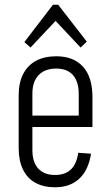

<svg xmlns="http://www.w3.org/2000/svg" viewBox="-20 -785 470 812"><path d="M213 7Q164 7 129.5 -12Q95 -31 77 -68.5Q59 -106 59 -158V-382Q59 -435 78 -472Q97 -509 132.5 -528Q168 -547 218 -547Q291 -547 331 -503Q371 -459 371 -374V-248H106V-296H323L313 -262V-387Q313 -440 288.5 -467.5Q264 -495 218 -495Q170 -495 143.5 -467.5Q117 -440 117 -389V-150Q117 -99 142 -72Q167 -45 213 -45Q255 -45 279.5 -68Q304 -91 311 -139L365 -135Q354 -65 315 -29Q276 7 213 7ZM83 -607 204 -765H226L347 -609L321 -584L209 -703H221L109 -584Z"/></svg>

Font: Pathway Extreme Condensed Thin
Style: Regular
Weight: 250
Width: 3
Version: Version 1.001;gftools[0.9.26]